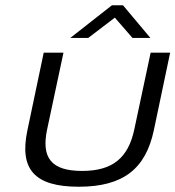

<svg xmlns="http://www.w3.org/2000/svg" viewBox="-20 -700 666 729"><path d="M84 -205C53 -58 110 9 279 9C449 9 533 -60 564 -205L626 -500H552L490 -209C467 -100 407 -51 292 -51C175 -51 136 -100 159 -209L221 -500H146ZM247 -556H315L416 -633L483 -556H551L447 -680H405Z"/></svg>

Font: LT Wave Light
Style: Italic
Weight: 300
Designer: Daniel Lyons
Version: Version 2.5 (Glyphs App)